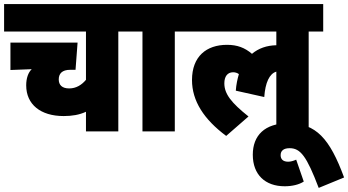

<svg xmlns="http://www.w3.org/2000/svg" viewBox="-20 -642 1701 938"><path d="M630 -488V-622H0V-488H400V-252C379 -227 352 -210 318 -210C282 -210 267 -228 267 -254C267 -282 283 -301 323 -301H349L359 -434H31V-300L135 -304C118 -288 108 -260 108 -225C108 -132 178 -75 291 -75C332 -75 368 -81 400 -96V0H558V-488Z M834 -488H906V-622H617V-488H676V0H834Z M893 -488H1330V-421C1283 -420 1243 -406 1211 -379C1176 -409 1139 -423 1089 -423C988 -423 918 -366 918 -251C918 -149 976 -59 1085 22L1194 -73C1110 -140 1076 -183 1076 -235C1076 -268 1091 -289 1119 -289C1129 -289 1139 -286 1147 -280C1140 -256 1134 -229 1132 -199L1271 -168C1276 -238 1296 -282 1330 -292V0H1488V-488H1559V-622H893Z M1537 276 1661 225C1591 35 1524 -40 1389 -40C1273 -40 1215 20 1215 114C1215 211 1275 268 1371 268C1407 268 1441 260 1464 245L1427 138C1414 144 1400 148 1388 148C1363 148 1351 136 1351 116C1351 94 1366 82 1395 82C1448 82 1478 121 1537 276Z"/></svg>

Font: Noto Sans Devanagari Condensed Black
Style: Regular
Weight: 900
Width: 3
Designer: Jelle Bosma - Monotype Design Team
Foundry: Monotype Imaging Inc.
Version: Version 2.004